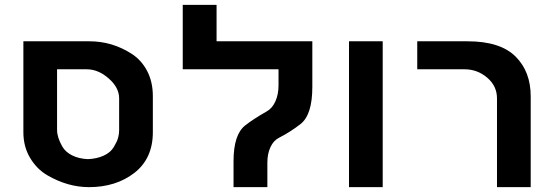

<svg xmlns="http://www.w3.org/2000/svg" viewBox="-20 -770 2273 790"><path d="M76.2 -226.1V-600.1H348.1Q442.4 -600.1 522.9 -547.9Q562.5 -522 585.7 -477.5Q608.9 -433.1 608.9 -374V-226.1Q608.9 -117.2 532.2 -58.1Q456.5 0 346.2 0Q258.8 0 174.8 -48.8Q131.3 -74.2 103.8 -120.4Q76.2 -166.5 76.2 -226.1ZM470.2 -365.2Q470.2 -409.7 427.2 -447.3Q384.3 -484.9 336.9 -484.9H214.8V-234.9Q214.8 -205.6 235.8 -168Q249 -144.5 276.9 -130.6Q304.7 -116.7 341.8 -115.2Q378.4 -116.7 406.7 -129.6Q435.1 -142.6 448.2 -165Q456.5 -179.7 460.2 -187.3Q463.9 -194.8 467 -207.5Q470.2 -220.2 470.2 -234.9Z M1080.1 -101.1V0H940.9V-106.9Q940.9 -216.3 988.8 -253.9Q1021.5 -279.8 1078.1 -312Q1100.6 -324.7 1113.3 -353.3Q1126 -381.8 1126 -418.9V-484.9H731.9V-750H871.1V-600.1H1265.1V-412.1Q1265.1 -297.9 1216.8 -259.8Q1174.3 -226.6 1127.9 -203.1Q1105.5 -191.9 1092.8 -164.6Q1080.1 -137.2 1080.1 -101.1Z M1416 0V-600.1H1554.7V0Z M2024.9 -365.2Q2024.9 -416 1984.9 -450.2Q1944.3 -484.9 1891.6 -484.9H1696.8V-600.1H1903.8Q2038.6 -600.1 2101.6 -537.1Q2163.6 -475.1 2163.6 -374V0H2024.9Z"/></svg>

Font: Miedinger*
Style: Bold
Weight: 700
Version: Version 001.000